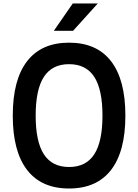

<svg xmlns="http://www.w3.org/2000/svg" viewBox="-20 -1061 790 1098"><path d="M375 17Q217 17 135 -89Q53 -195 53 -400Q53 -605 135 -711Q217 -817 375 -817Q533 -817 615 -711Q697 -605 697 -400Q697 -195 615 -89Q533 17 375 17ZM375 -106Q472 -106 519 -178.5Q566 -251 566 -400Q566 -549 519 -621.5Q472 -694 375 -694Q278 -694 231 -621.5Q184 -549 184 -400Q184 -251 231 -178.5Q278 -106 375 -106ZM288 -885 396 -1041H539L398 -885Z"/></svg>

Font: Martian Mono SemiExpanded Medium
Style: Regular
Weight: 500
Width: 6
Designer: Roman Shamin
Foundry: Evil Martians
Version: Version 1.000